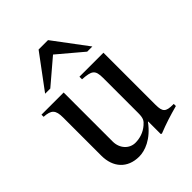

<svg xmlns="http://www.w3.org/2000/svg" viewBox="-197 -779 894 894"><g transform="rotate(-45 250.0 -332.0)"><path d="M401 -507 276 -674H214L90 -507H124L245 -610L367 -507ZM480 -50H474C428 -50 417 -61 417 -107V-450H259V-433C319 -429 333 -421 333 -368V-137C333 -102 326 -93 310 -79C285 -57 255 -48 226 -48C187 -48 155 -81 155 -127V-450H9V-436C57 -433 71 -419 71 -369V-118C71 -41 116 10 193 10C230 10 287 -9 336 -76H338V6L343 9C393 -11 429 -22 480 -36Z"/></g></svg>

Font: STIX Math
Style: Regular
Weight: 400
Designer: MicroPress Inc., with final additions and corrections provided by Coen Hoffman, Elsevier (retired)
Version: Version 1.1.0